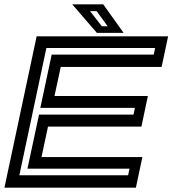

<svg xmlns="http://www.w3.org/2000/svg" viewBox="-30 -868 797 888"><path d="M-9.5 0 139.5 -700H747.5L717.5 -558.5H251L222 -424H654L624 -282.5H192L162 -141.5H628.5L598.5 0ZM59.5 -57.5H562.5L569 -88H97L150.5 -338H587.5L594 -369H156.5L209 -615.5H681L687.5 -646H184.5ZM541.5 -716H418L304 -848H447.5ZM468 -746.5 417 -816.5H386.5L441 -746.5Z"/></svg>

Font: Tourney Expanded SemiBold
Style: Italic
Weight: 600
Width: 7
Italic angle: -12°
Designer: Tyler Finck
Foundry: Etcetera Type Co
Version: Version 1.010; ttfautohint (v1.8.3)